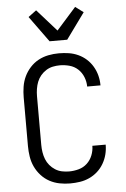

<svg xmlns="http://www.w3.org/2000/svg" viewBox="-61 -964 672 1020"><g transform="rotate(-5 275.0 -454.0)"><path d="M271 12Q243 12 215 6.5Q187 1 162 -12.5Q137 -26 117.5 -47.5Q98 -69 86 -94.5Q74 -120 69.5 -148.5Q65 -177 65 -205V-465Q65 -493 69.5 -521.5Q74 -550 86 -575.5Q98 -601 117.5 -622.5Q137 -644 162 -657.5Q187 -671 215 -676.5Q243 -682 271 -682Q298 -682 324 -678Q350 -674 374 -663Q398 -652 417.5 -634.5Q437 -617 450.5 -594Q464 -571 470.5 -545.5Q477 -520 477 -494V-493H406Q406 -519 396 -544Q386 -569 367 -586.5Q348 -604 322.5 -611Q297 -618 271 -618Q252 -618 233 -614Q214 -610 197.5 -599.5Q181 -589 168.5 -574Q156 -559 149 -541Q142 -523 139 -503.5Q136 -484 136 -465V-205Q136 -186 139 -166.5Q142 -147 149 -129Q156 -111 168.5 -96Q181 -81 197.5 -70.5Q214 -60 233 -56Q252 -52 271 -52Q297 -52 322.5 -59Q348 -66 367 -83.5Q386 -101 396 -126Q406 -151 406 -177H477V-176Q477 -150 470.5 -124.5Q464 -99 450.5 -76Q437 -53 417.5 -35.5Q398 -18 374 -7Q350 4 324 8Q298 12 271 12ZM228 -750 128 -888 171 -920 275 -803 379 -920 422 -888 322 -750Z"/></g></svg>

Font: Lode Term
Style: Regular
Weight: 400
Monospace: yes
Designer: Belleve Invis
Foundry: Belleve Invis
Version: Version 29.2.0